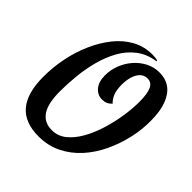

<svg xmlns="http://www.w3.org/2000/svg" viewBox="-194 -840 1001 1001"><g transform="rotate(45 307.0 -339.0)"><path d="M243 22Q141 22 91 -37Q41 -96 41 -217Q41 -286 55 -355.5Q69 -425 96.5 -487Q124 -549 162.5 -597Q201 -645 251 -672.5Q301 -700 361 -700Q373 -700 382.5 -699Q392 -698 401 -695V-690Q340 -681 297 -648Q254 -615 226.5 -565.5Q199 -516 183.5 -457.5Q168 -399 162 -338.5Q156 -278 156 -223Q156 -134 184.5 -92Q213 -50 269 -50Q313 -50 347.5 -77.5Q382 -105 408.5 -151.5Q435 -198 452.5 -254.5Q470 -311 479 -369Q488 -427 488 -477Q488 -536 475 -565Q462 -594 432 -594Q408 -594 392 -578.5Q376 -563 367.5 -536Q359 -509 359 -472Q360 -432 370 -409.5Q380 -387 396 -372Q384 -359 371 -353.5Q358 -348 341 -348Q308 -348 285.5 -374.5Q263 -401 263 -449Q263 -488 277.5 -526Q292 -564 318 -594Q344 -624 378.5 -642Q413 -660 453 -660Q502 -660 534 -635.5Q566 -611 583 -564.5Q600 -518 600 -451Q601 -387 586 -320.5Q571 -254 542 -192.5Q513 -131 470 -83Q427 -35 370 -6.5Q313 22 243 22Z"/></g></svg>

Font: Sansita Swashed Light
Style: Regular
Weight: 400
Version: Version 1.003